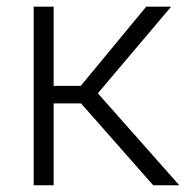

<svg xmlns="http://www.w3.org/2000/svg" viewBox="-20 -548 558 568"><path d="M219.7 -242.2H138.7V0H79.6V-528.3H138.7V-293.9H218.8L412.6 -528.3H486.3L269.5 -272L510.3 0H433.1Z"/></svg>

Font: SteelSelectRoboto
Style: Regular
Weight: 300
Designer: Google
Version: Version 2.137; 2017